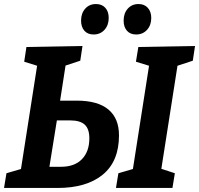

<svg xmlns="http://www.w3.org/2000/svg" viewBox="-23 -932 987 952"><path d="M357 -433Q462 -433 514.5 -389Q567 -345 567 -261Q567 -132 486.5 -66Q406 0 262 0H-3L9 -73L81 -94L161 -606L97 -626L108 -699L386 -704L375 -631L302 -607L275 -433ZM944 -704 933 -631 857 -606 777 -95 844 -73 832 0H552L564 -73L636 -94L716 -606L651 -626L663 -699ZM279 -105Q347 -105 383.5 -143Q420 -181 420 -246Q420 -293 397 -314Q374 -335 325 -335H259L222 -105ZM379 -830Q379 -866 399.5 -889Q420 -912 453 -912Q482 -912 499 -893.5Q516 -875 516 -843Q516 -807 495 -784Q474 -761 441 -761Q412 -761 395.5 -779.5Q379 -798 379 -830ZM590 -830Q590 -866 610.5 -889Q631 -912 664 -912Q693 -912 710 -893Q727 -874 727 -843Q727 -807 706 -784Q685 -761 652 -761Q623 -761 606.5 -779.5Q590 -798 590 -830Z"/></svg>

Font: Bitter Pro
Style: Bold Italic
Weight: 700
Italic angle: -9°
Designer: Sol Matas, and Bitter project Authors
Foundry: Sol Matas
Version: Version 1.010